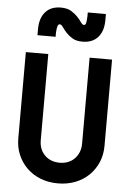

<svg xmlns="http://www.w3.org/2000/svg" viewBox="-63 -1009 726 1065"><g transform="rotate(5 300.0 -476.5)"><path d="M540 -700H415V-220Q415 -195 406.5 -174Q398 -153 383.1 -137.6Q368.2 -122.1 347.2 -113.6Q326.2 -105 300.5 -105Q249 -105 217 -137Q185 -169 185 -220V-700H60V-220Q60 -169.8 78 -127.9Q96 -86 128 -55Q160 -24 203.8 -7Q247.5 10 300 10Q352.5 10 396.2 -7Q440 -24 472 -55Q504 -86 522 -127.9Q540 -169.8 540 -220ZM116 -799H217V-820Q218 -846 222 -858Q226 -870 234 -870Q243 -870 252 -856.5Q261 -843 275 -827.5Q289 -812 310.5 -798.5Q332 -785 368 -785Q423 -785 453.5 -819.5Q484 -854 484 -916V-949H383V-928Q382 -901 379 -889.5Q376 -878 368 -878Q359 -878 350 -891.5Q341 -905 326.5 -920.5Q312 -936 290 -949.5Q268 -963 232 -963Q177 -963 146.5 -928.5Q116 -894 116 -832Z"/></g></svg>

Font: CommitMonoV143 ExtLt
Style: Regular
Weight: 200
Monospace: yes
Designer: Eigil Nikolajsen
Foundry: Eigil Nikolajsen
Version: Version 1.143